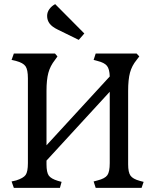

<svg xmlns="http://www.w3.org/2000/svg" viewBox="-20 -909 754 929"><path d="M675 -29 665 0H443L433 -31L452 -36Q488 -45 499.5 -61.5Q511 -78 511 -120V-465L205 -132V-114Q205 -75 216 -59.5Q227 -44 260 -34L278 -29L270 0H47L36 -31L58 -36Q93 -47 104 -62.5Q115 -78 115 -120V-530Q115 -572 103.5 -588.5Q92 -605 58 -614L36 -619L47 -650H246L258 -636L246 -619Q223 -590 214 -556.5Q205 -523 205 -469V-206L511 -539Q510 -575 497.5 -590.5Q485 -606 452 -614L433 -619L443 -650H641L654 -636L641 -619Q618 -591 609 -557.5Q600 -524 600 -469V-114Q600 -75 611.5 -59Q623 -43 656 -34ZM259 -766Q232 -779 220 -795Q208 -811 208 -832Q208 -850 219 -865Q230 -880 247 -889L388 -747L361 -716Z"/></svg>

Font: Kurale
Style: Regular
Weight: 400
Designer: Eduardo Rodriguez Tunni
Foundry: Eduardo Rodriguez Tunni
Version: Version 2.000